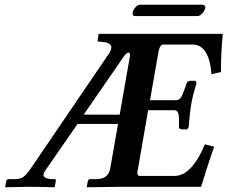

<svg xmlns="http://www.w3.org/2000/svg" viewBox="-20 -789 960 810"><path d="M333 -305.2H484.9L526.9 -544.9Q527.8 -551.3 528.3 -556.2Q528.3 -567.4 522 -567.4Q513.7 -567.4 499 -545.9ZM495.1 -1 347.2 1 346.2 -1 350.1 -22.9Q352.1 -32.7 358.9 -33.2H384.8Q436.5 -33.2 444.8 -77.1L478 -266.1H307.1L169.9 -67.9Q163.1 -58.6 163.6 -51.3Q163.6 -32.7 210.9 -33.2Q215.8 -33.2 215.8 -26.9L210.9 -1L209 1Q137.2 -1 100.1 -1Q100.1 -1 3.9 1L2 -1L5.9 -24.9Q7.8 -32.7 17.1 -33.2H39.1Q62 -33.2 74 -39.6Q85.9 -45.9 104 -69.8L439 -562Q449.7 -577.6 449.7 -588.4Q449.7 -612.8 397.9 -612.8Q390.1 -612.8 392.1 -620.1L396 -645L397.9 -646H609.9H919.9Q912.1 -569.8 912.1 -484.9L872.1 -476.1Q862.3 -601.1 792 -601.1H668Q654.8 -601.1 648.9 -571.8L612.8 -366.2H722.2Q730 -366.2 736.6 -370.6Q743.2 -375 748.5 -387Q753.9 -398.9 756.8 -407.5Q759.8 -416 767.1 -437Q770 -448.2 785.2 -448.2H805.2L809.1 -438Q793 -387.2 786.1 -345.2Q780.3 -312 775.9 -252L769 -243.2H748Q742.2 -243.2 738 -246.6Q733.9 -250 734.9 -252.9Q735.4 -277.3 735.4 -280.3Q735.4 -302.2 731.2 -313.2Q727.1 -324.2 714.8 -324.2H605L562 -76.2Q559.6 -66.4 559.6 -59.6Q559.6 -46.9 569.8 -46.9H716.8Q754.9 -46.9 787.8 -84Q820.8 -121.1 844.2 -180.2L883.8 -169.9Q866.7 -125 828.1 -1ZM814 -721.2H548.8Q539.1 -721.2 539.1 -732.9Q539.1 -735.8 540 -737.8Q542 -747.6 551.5 -758.3Q561 -769 569.8 -769H834Q846.2 -769 846.2 -756.8Q846.2 -754.9 845.2 -752.9Q843.3 -743.2 833 -732.2Q822.8 -721.2 814 -721.2Z"/></svg>

Font: Linux Libertine O
Style: Semibold Italic
Weight: 600
Italic angle: -11.5°
Designer: Philipp H. Poll
Foundry: Philipp H. Poll
Version: Version 5.1.2